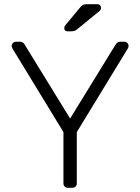

<svg xmlns="http://www.w3.org/2000/svg" viewBox="-20 -900 672 920"><path d="M306 0Q296 0 290 -6Q284 -12 284 -22V-267L40 -667Q39 -670 37.5 -673Q36 -676 36 -680Q36 -688 42 -694Q48 -700 56 -700H76Q83 -700 89 -696.5Q95 -693 99 -685L316 -332L533 -685Q538 -693 543.5 -696.5Q549 -700 556 -700H576Q584 -700 590 -694Q596 -688 596 -680Q596 -676 595 -673Q594 -670 592 -667L348 -267V-22Q348 -12 342 -6Q336 0 325 0ZM304 -750Q288 -750 288 -766Q288 -774 293 -779L362 -862Q370 -872 377 -876Q384 -880 399 -880H445Q464 -880 464 -861Q464 -854 459 -849L350 -760Q342 -753 335.5 -751.5Q329 -750 319 -750Z"/></svg>

Font: Rubik Light
Style: Regular
Weight: 300
Designer: Hubert and Fischer
Foundry: Hubert and Fischer
Version: Version 2.300;gftools[0.9.30]